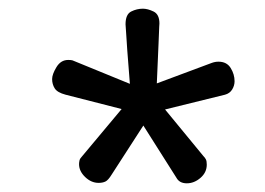

<svg xmlns="http://www.w3.org/2000/svg" viewBox="-20 -805 610 442"><path d="M410 -383Q393 -383 386 -396L310 -516L237 -403Q229 -390 222.5 -387Q216 -384 207 -384Q190 -384 176 -397.5Q162 -411 162 -427Q162 -431 163 -435.5Q164 -440 168 -444L260 -554L131 -587Q112 -592 106 -601.5Q100 -611 100 -623Q100 -634 110 -650.5Q120 -667 137 -667Q144 -667 147 -666L279 -612L273 -689Q272 -706 270.5 -727Q269 -748 269 -749Q269 -772 282 -778.5Q295 -785 309 -785Q320 -785 333.5 -778.5Q347 -772 347 -751Q347 -751 346.5 -742.5Q346 -734 345 -705Q344 -676 341 -613L467 -660Q475 -663 483 -663Q502 -663 511 -648.5Q520 -634 520 -618Q520 -608 514.5 -599Q509 -590 498 -587L360 -553L448 -446Q452 -442 454 -438Q456 -434 456 -426Q456 -408 441.5 -395.5Q427 -383 410 -383Z"/></svg>

Font: Kite One
Style: Regular
Weight: 400
Designer: Eduardo Rodriguez Tunni
Foundry: Eduardo Rodriguez Tunni
Version: Version 1.002; ttfautohint (v1.8.4.7-5d5b);gftools[0.9.23]